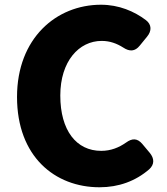

<svg xmlns="http://www.w3.org/2000/svg" viewBox="-20 -738 707 812"><path d="M401 54C482 54 553 28 611 -22C634 -43 633 -68 613 -92L582 -129C561 -154 539 -154 513 -135C483 -114 449 -100 408 -100C303 -100 235 -186 235 -334C235 -479 314 -565 410 -565C445 -565 474 -554 501 -537C528 -519 551 -520 571 -545L602 -583C622 -607 622 -634 597 -653C548 -690 483 -718 407 -718C218 -718 52 -576 52 -328C52 -76 212 54 401 54Z"/></svg>

Font: コーポレート・ロゴ（ラウンド）ver3 Bold
Style: Regular
Weight: 700
Designer: [KANA_main] LOGOTYPE.JP [Source Han Sans] Ryoko NISHIZUKA 西塚涼子 (kana, bopomofo & ideographs); Paul D. Hunt (Latin, Greek
Version: Version 12.001;FEAKit 1.0